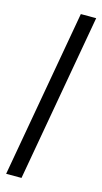

<svg xmlns="http://www.w3.org/2000/svg" viewBox="-120 -736 411 773"><g transform="rotate(15 86.0 -349.5)"><path d="M116 -699 -8 0H56L180 -699Z"/></g></svg>

Font: Moniqa Ita Display
Style: Italic
Weight: 400
Italic angle: -10°
Designer: Rajesh Rajput
Foundry: Rajesh Rajput
Version: Version 1.000